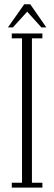

<svg xmlns="http://www.w3.org/2000/svg" viewBox="-20 -852 246 872"><path d="M33.5 0V-22H80V-678H33.5V-700H172.5V-678H125V-22H172.5V0ZM16 -727.5 90 -832.5H117.5L190.5 -727.5H168L103.5 -799L38.5 -727.5Z"/></svg>

Font: Imbue 50pt ExtraLight
Style: Regular
Weight: 200
Designer: Tyler Finck
Foundry: Etcetera Type Company
Version: Version 1.102; ttfautohint (v1.8.3)